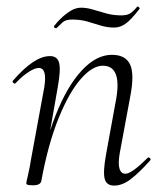

<svg xmlns="http://www.w3.org/2000/svg" viewBox="-20 -570 503 599"><path d="M336 9Q312 9 306.5 -12.5Q301 -34 311 -89L340 -248Q364 -365 301 -365Q268 -365 231.5 -323Q195 -281 162.5 -200.5Q130 -120 109 -6L98 -7Q119 -123 154 -211.5Q189 -300 234.5 -349.5Q280 -399 329 -399Q372 -399 386 -368.5Q400 -338 386 -267L353 -89Q348 -58 353 -43Q358 -28 371 -28Q382 -28 400 -41.5Q418 -55 440 -77Q443 -81 447.5 -77Q452 -73 448 -69Q415 -32 388.5 -11.5Q362 9 336 9ZM83 8Q70 8 66 6.5Q62 5 62 2Q62 -1 67.5 -24.5Q73 -48 77 -74L118 -297Q128 -358 101 -358Q89 -358 70 -346Q51 -334 29 -311Q26 -307 21.5 -311.5Q17 -316 21 -319Q54 -357 82.5 -376Q111 -395 136 -395Q159 -395 164.5 -373.5Q170 -352 160 -297L109 -6Q107 8 83 8ZM156 -482Q154 -481 150.5 -483.5Q147 -486 149 -489Q157 -500 170.5 -513Q184 -526 200 -536Q216 -546 233 -546Q251 -546 270.5 -540Q290 -534 312 -528Q334 -522 359 -522Q379 -522 389.5 -530.5Q400 -539 408 -549Q410 -551 413.5 -547.5Q417 -544 415 -542Q388 -507 371 -495.5Q354 -484 337 -484Q314 -484 293.5 -490.5Q273 -497 252 -503Q231 -509 205 -509Q185 -509 175.5 -500.5Q166 -492 156 -482Z"/></svg>

Font: Cormorant Light
Style: Italic
Weight: 300
Italic angle: -10°
Designer: Christian Thalmann (Catharsis Fonts)
Foundry: Catharsis Fonts
Version: Version 4.000